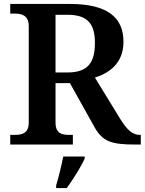

<svg xmlns="http://www.w3.org/2000/svg" viewBox="-20 -734 735 975"><path d="M32 0H350V-49H333C294 -49 262 -56 262 -112V-312H335L459 -90C501 -14 547 0 669 0H695V-49H690C652 -49 625 -75 590 -131L462 -340C535 -363 607 -413 607 -522C607 -646 525 -714 334 -714H32V-665H54C89 -665 126 -657 126 -601V-112C126 -56 91 -49 54 -49H32ZM323 -366H262V-659H321C420 -659 462 -619 462 -516C462 -416 426 -366 323 -366ZM265 208V221H319C350 178 392 113 410 71V61H301C293 106 277 167 265 208Z"/></svg>

Font: Noto Serif Sinhala SemiBold
Style: Regular
Weight: 600
Designer: Jelle Bosma - Monotype Design Team
Foundry: Monotype Imaging Inc.
Version: Version 2.007